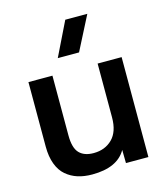

<svg xmlns="http://www.w3.org/2000/svg" viewBox="-113 -831 800 928"><g transform="rotate(-15 287.5 -367.0)"><path d="M233.9 11.2Q193.8 11.2 161.6 1Q129.4 -9.3 104 -31Q78.6 -52.7 64.7 -89.8Q50.8 -127 50.8 -176.8V-500H170.9V-201.2Q170.9 -138.7 195.3 -112.8Q219.7 -86.9 267.1 -86.9Q324.2 -86.9 360.6 -123Q397 -159.2 397 -231V-500H517.1V0H404.8L403.8 -65.9Q359.9 11.2 233.9 11.2ZM217.8 -575.2 300.8 -745.1H411.1L324.2 -575.2Z"/></g></svg>

Font: Human Sans Medium
Style: Regular
Weight: 500
Designer: Tim Radville
Foundry: Continuum
Version: Version 1.000;FEAKit 1.0